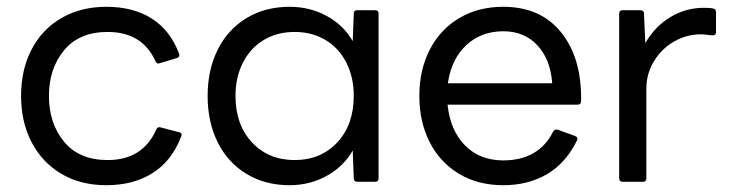

<svg xmlns="http://www.w3.org/2000/svg" viewBox="-20 -535 2147 565"><path d="M42 -253Q42 -330 73 -389.5Q104 -449 161 -482Q218 -515 293 -515Q372 -515 426.5 -480.5Q481 -446 507 -377L508 -373Q508 -367 500 -364L450 -349L446 -348Q440 -348 437 -356Q398 -441 297 -441Q213 -441 168.5 -387Q124 -333 124 -253Q124 -172 168.5 -118Q213 -64 297 -64Q400 -64 440 -154Q444 -163 453 -160L507 -146Q518 -143 513 -133Q486 -62 429.5 -26Q373 10 293 10Q217 10 160.5 -23.5Q104 -57 73 -116.5Q42 -176 42 -253Z M591 -253Q591 -329 620.5 -388.5Q650 -448 705 -481.5Q760 -515 832 -515Q892 -515 941.5 -488Q991 -461 1018 -414L1021 -495Q1021 -505 1032 -505H1084Q1094 -505 1094 -495V-11Q1094 0 1084 0H1032Q1021 0 1021 -11L1018 -92Q991 -45 941.5 -17.5Q892 10 832 10Q760 10 705 -23.5Q650 -57 620.5 -116.5Q591 -176 591 -253ZM1021 -253Q1021 -308 999 -351Q977 -394 937.5 -417.5Q898 -441 847 -441Q796 -441 756.5 -417.5Q717 -394 695 -351Q673 -308 673 -253Q673 -168 721.5 -116Q770 -64 847 -64Q924 -64 972.5 -116Q1021 -168 1021 -253Z M1214 -253Q1214 -329 1244.5 -388.5Q1275 -448 1331 -481.5Q1387 -515 1461 -515Q1571 -515 1631.5 -439.5Q1692 -364 1690 -238Q1690 -227 1679 -227H1297Q1305 -151 1348.5 -107Q1392 -63 1461 -63Q1565 -63 1608 -148Q1612 -156 1622 -153L1672 -135Q1677 -133 1678.5 -129.5Q1680 -126 1678 -122Q1646 -56 1590.5 -23Q1535 10 1461 10Q1386 10 1330 -24Q1274 -58 1244 -117.5Q1214 -177 1214 -253ZM1298 -290H1605Q1600 -360 1561.5 -401.5Q1523 -443 1461 -443Q1396 -443 1352 -402Q1308 -361 1298 -290Z M1813 0Q1802 0 1802 -11V-495Q1802 -505 1813 -505H1864Q1875 -505 1875 -495L1879 -408Q1907 -457 1952.5 -484.5Q1998 -512 2051 -512Q2071 -512 2078 -510Q2087 -509 2087 -499V-441Q2087 -431 2078 -431Q2072 -431 2061.5 -432.5Q2051 -434 2042 -434Q2001 -434 1964 -413Q1927 -392 1904.5 -355Q1882 -318 1882 -274V-11Q1882 0 1872 0Z"/></svg>

Font: LINE Seed Sans TH
Style: Regular
Weight: 400
Designer: Dalton Maag Ltd | Thai characters by Cadson Demak Co.,Ltd.
Foundry: Dalton Maag Ltd
Version: Version 1.002